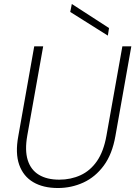

<svg xmlns="http://www.w3.org/2000/svg" viewBox="-20 -933 680 965"><path d="M271 12Q197 12 147 -17.5Q97 -47 76.5 -105Q56 -163 72 -249L152 -700H197L117 -251Q104 -177 119.5 -128Q135 -79 175.5 -54.5Q216 -30 278 -30Q336 -30 385 -52.5Q434 -75 467.5 -123.5Q501 -172 515 -251L595 -700H640L560 -249Q544 -158 501.5 -100.5Q459 -43 399 -15.5Q339 12 271 12ZM522 -754 333 -873 341 -913 528 -792Z"/></svg>

Font: DM Sans 24pt ExtraLight
Style: Italic
Weight: 250
Italic angle: -10°
Designer: Colophon Foundry, Jonny Pinhorn
Foundry: Colophon Foundry
Version: Version 4.004;gftools[0.9.30]